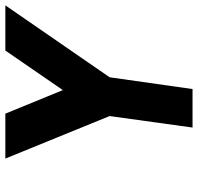

<svg xmlns="http://www.w3.org/2000/svg" viewBox="-31 -709 740 718"><g transform="rotate(-90 339.0 -350.0)"><path d="M105 -700 264 -310 221 0H365L409 -310L678 -700H509L361 -485L273 -700Z"/></g></svg>

Font: Unageo
Style: ExtraBold-Italic
Weight: 800
Designer: Richard Sepsi
Foundry: Richard Sepsi
Version: Version 2.000